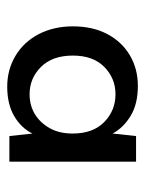

<svg xmlns="http://www.w3.org/2000/svg" viewBox="45 -794 402 532"><g transform="rotate(90 246.0 -528.0)"><path d="M220 -347Q173 -347 134.5 -370Q96 -393 74.5 -434.5Q53 -476 53 -529Q53 -584 74.5 -624.5Q96 -665 133.5 -687Q171 -709 218 -709Q268 -709 301 -689Q334 -669 350 -639L357 -704H428V-353H357L350 -417Q335 -386 302 -366.5Q269 -347 220 -347ZM241 -409Q272 -409 296 -423.5Q320 -438 335 -464.5Q350 -491 350 -528Q350 -585 318 -616Q286 -647 241 -647Q197 -647 165.5 -616Q134 -585 134 -529Q134 -472 165.5 -440.5Q197 -409 241 -409Z"/></g></svg>

Font: DM Sans 12pt Medium
Style: Regular
Weight: 500
Version: Version 4.004;gftools[0.9.30]